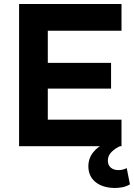

<svg xmlns="http://www.w3.org/2000/svg" viewBox="-20 -728 667 956"><path d="M75 0V-708H585V-575H218V-415H533V-287H218V-132H585V0ZM551 208Q490 207 455 178Q420 149 420 100Q420 61 443.5 31Q467 1 503 -13L584 -3Q557 8 537 27Q517 46 517 71Q517 94 531.5 106.5Q546 119 569 119Q581 119 591 116.5Q601 114 611 109L627 190Q608 201 588.5 204.5Q569 208 551 208Z"/></svg>

Font: Onest
Style: Bold
Weight: 700
Designer: Dmitri Voloshin, Andrey Kudryavtsev
Foundry: Dmitri Voloshin, Andrey Kudryavtsev
Version: Version 1.000;gftools[0.9.33]